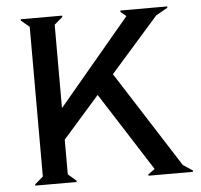

<svg xmlns="http://www.w3.org/2000/svg" viewBox="-51 -753 842 805"><g transform="rotate(-5 370.0 -350.0)"><path d="M541 -4.9 569.8 -25.9 358.9 -356 205.1 -181.2V-35.2L240.2 -4.9L238.8 0H65.9L64.9 -4.9L100.1 -35.2V-665L64.9 -694.8L65.9 -700.2H238.8L240.2 -694.8L205.1 -665V-314L507.8 -674.8L483.9 -694.8L484.9 -700.2H681.2L682.1 -694.8L632.8 -667L430.2 -437L689 -32.2L730 -4.9L729 0H542Z"/></g></svg>

Font: Tiffany Gothic CC
Style: Regular
Weight: 400
Designer: indestructible type*
Foundry: Cowboy Collective
Version: Version 1.000